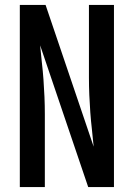

<svg xmlns="http://www.w3.org/2000/svg" viewBox="-20 -755 540 775"><path d="M60 0V-735H164L358 -163Q355 -198 351 -232.5Q347 -267 344.5 -301.5Q342 -336 340.5 -371Q339 -406 339 -441V-735H440V0H336L142 -572Q145 -537 149 -502.5Q153 -468 155.5 -433.5Q158 -399 159.5 -364Q161 -329 161 -294V0Z"/></svg>

Font: Zed Sans Semibold
Style: Regular
Weight: 600
Designer: Belleve Invis
Foundry: Belleve Invis
Version: Version 1.0.0; ttfautohint (v1.8.4)